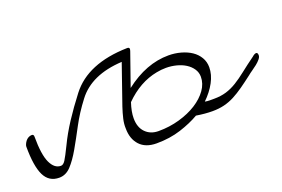

<svg xmlns="http://www.w3.org/2000/svg" viewBox="-90 -548 1114 759"><g transform="rotate(-20 466.5 -168.0)"><path d="M440 -212Q530 -282 624 -282Q651 -282 676 -275Q701 -268 719.5 -255.5Q738 -243 749 -224.5Q760 -206 760 -183Q760 -152 743 -120.5Q726 -89 697 -61Q707 -59 716.5 -59Q726 -59 735 -59Q764 -59 787 -66Q810 -73 832 -86.5Q854 -100 878.5 -119.5Q903 -139 936 -163Q946 -172 953 -172Q960 -172 960 -160Q960 -153 953 -144.5Q946 -136 936 -128Q926 -120 915 -112.5Q904 -105 897 -99Q871 -79 849 -63.5Q827 -48 806 -37Q785 -26 762.5 -20.5Q740 -15 713 -15Q682 -15 645 -21Q611 -1 564.5 14Q518 29 462 29Q416 29 391.5 2.5Q367 -24 367 -68Q366 -87 371 -108.5Q376 -130 384 -154L442 -321Q312 -314 253 -236Q217 -189 192.5 -142.5Q168 -96 146.5 -58.5Q125 -21 103.5 2Q82 25 54 25Q11 25 -8 -14Q-27 -53 -27 -135Q-27 -139 -24.5 -145Q-22 -151 -17.5 -157Q-13 -163 -6 -167Q1 -171 9 -171Q17 -171 17 -161Q17 -85 33 -51Q49 -17 76 -17Q86 -17 95 -31Q104 -45 124 -86Q144 -128 173 -172.5Q202 -217 239 -265Q313 -361 480 -365H481Q490 -365 490 -358Q490 -355 488 -349ZM558 -235Q484 -221 422 -159Q410 -123 410 -95Q410 -57 431 -35.5Q452 -14 486 -14Q532 -14 574 -26Q616 -38 647.5 -58Q679 -78 697.5 -104Q716 -130 716 -159Q716 -177 706 -192Q696 -207 679.5 -217.5Q663 -228 641.5 -233.5Q620 -239 598 -239Q588 -239 578 -238Q568 -237 558 -235Z"/></g></svg>

Font: Discipuli Britannica
Style: Regular
Weight: 400
Designer: Peter Wiegel
Foundry: Peter Wiegel
Version: Version 0.001 2009